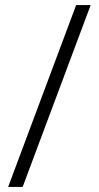

<svg xmlns="http://www.w3.org/2000/svg" viewBox="-20 -734 387 754"><path d="M336 -714 69 0H12L279 -714Z"/></svg>

Font: Noto Sans Lao Light
Style: Regular
Weight: 300
Designer: Monotype Design Team
Foundry: Monotype Imaging Inc.
Version: Version 2.003; ttfautohint (v1.8.4.7-5d5b)